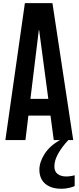

<svg xmlns="http://www.w3.org/2000/svg" viewBox="-20 -879 493 1205"><path d="M13.7 0 136.2 -859.4H309.1L439.5 0H317.4L296.9 -153.3H158.2L139.6 0ZM170.9 -258.3H283.2L225.6 -689.9H223.6ZM366.2 305.7Q320.8 305.7 289.8 291Q258.8 276.4 242.9 249.5Q227.1 222.7 227.1 186.5Q227.1 139.2 259.5 87.6Q292 36.1 356.9 0H409.2Q372.1 38.6 346.7 82.3Q321.3 126 321.3 165.5Q321.3 197.8 341.8 213.1Q362.3 228.5 395.5 228.5Q414.1 228.5 429 225.3Q443.8 222.2 448.7 221.2V288.6Q440.4 293.5 415.8 299.6Q391.1 305.7 366.2 305.7Z"/></svg>

Font: Antonio
Style: Bold
Weight: 700
Designer: Vernon Adams
Foundry: Vernon Adams
Version: Version 1.002